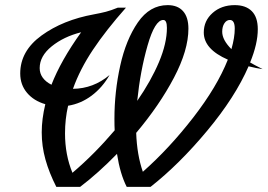

<svg xmlns="http://www.w3.org/2000/svg" viewBox="-20 -730 1046 750"><path d="M951 -471Q899 -351 789.5 -219.5Q680 -88 568 0H475Q449 -51 437 -129Q364 -54 293 0H200Q172 -55 157.5 -107Q143 -159 143 -213Q143 -265 157 -323Q112 -336 85.5 -367.5Q59 -399 59 -443Q59 -531 142.5 -591.5Q226 -652 347 -674Q374 -679 393.5 -684Q413 -689 440 -700H472Q394 -612 343 -535.5Q292 -459 265 -383Q345 -384 408 -437Q380 -388 338 -356.5Q296 -325 246 -317Q234 -265 234 -209Q234 -125 263 -55Q349 -128 428 -221Q427 -236 427 -266Q427 -371 449.5 -473Q472 -575 518.5 -642.5Q565 -710 635 -710Q674 -710 695 -686.5Q716 -663 716 -618Q716 -534 659.5 -426.5Q603 -319 512 -211Q515 -125 538 -59Q641 -150 734.5 -270.5Q828 -391 870 -497Q776 -538 776 -603Q776 -649 810.5 -679.5Q845 -710 897 -710Q940 -710 963.5 -686.5Q987 -663 987 -616Q987 -559 957 -486Q972 -477 1006 -460Q983 -463 951 -471ZM516 -336Q570 -414 601 -487.5Q632 -561 632 -621Q632 -652 618 -652Q585 -652 556.5 -552.5Q528 -453 516 -336ZM884 -538Q897 -584 897 -618Q897 -652 878 -652Q865 -652 856.5 -639Q848 -626 848 -606Q848 -574 884 -538ZM181 -399Q218 -494 297 -604Q229 -587 182 -549Q135 -511 135 -464Q135 -443 147 -426.5Q159 -410 181 -399Z"/></svg>

Font: Srisakdi
Style: Bold
Weight: 700
Designer: Cadson Demak Co.,Ltd.
Foundry: Cadson Demak Co.,Ltd.
Version: Version 1.000